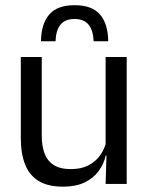

<svg xmlns="http://www.w3.org/2000/svg" viewBox="-20 -707 573 738"><path d="M140.5 -488V-184.5Q140.5 -146 151.2 -117.2Q162 -88.5 186.5 -72.8Q211 -57 252.5 -57Q291.5 -57 319.5 -71.2Q347.5 -85.5 365.2 -110.5Q383 -135.5 389.5 -167L404 -109.5H386.5Q379 -76.5 359 -49.2Q339 -22 305.2 -5.8Q271.5 10.5 222 10.5Q164.5 10.5 128.8 -11.2Q93 -33 76.5 -74.8Q60 -116.5 60 -175.5V-488ZM467 -488V0H386L389.5 -117L386 -122V-488ZM266.5 -687Q334 -687 364.5 -651.2Q395 -615.5 396 -548.5H340Q338 -591 320.2 -612.5Q302.5 -634 266.5 -634Q230.5 -634 212.8 -612.5Q195 -591 193.5 -548.5H137.5Q138.5 -615.5 169.2 -651.2Q200 -687 266.5 -687Z"/></svg>

Font: Anek Latin Medium
Style: Regular
Weight: 400
Version: Version 1.003